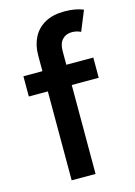

<svg xmlns="http://www.w3.org/2000/svg" viewBox="-116 -824 623 886"><g transform="rotate(-15 195.0 -381.0)"><path d="M22.5 -521.5H113.3V-596.7Q113.3 -645.5 132.6 -682.9Q151.9 -720.2 189.7 -741Q227.5 -761.7 281.2 -761.7Q335 -761.7 372.1 -746.1L333 -650.4Q313 -660.2 291 -660.2Q262.2 -660.2 244.9 -641.6Q227.5 -623 227.5 -587.9V-521.5H356.4V-424.8H227.5V0H113.3V-424.8H22.5Z"/></g></svg>

Font: Reddit Sans Vanilla SemiBold
Style: Regular
Weight: 600
Designer: Stephen Hutchings
Foundry: Reddit
Version: Version 1.013